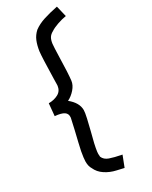

<svg xmlns="http://www.w3.org/2000/svg" viewBox="-235 -812 805 1020"><g transform="rotate(-30 167.0 -302.0)"><path d="M49 72Q38 55 38 26Q38 19 40 1Q43 -28 56 -81Q69 -134 72 -148L87 -215Q90 -239 72.5 -250.5Q55 -262 17 -265L24 -340Q57 -340 82 -353.5Q107 -367 111 -397Q111 -400 111.5 -409Q112 -418 112 -438Q115 -572 119 -604Q124 -638 134.5 -663.5Q145 -689 167 -709Q194 -729 231 -741Q268 -753 318 -763L334 -696Q308 -692 279.5 -682Q251 -672 235 -661Q218 -652 210 -639Q202 -626 199 -604Q197 -587 195 -518Q193 -427 188 -384Q185 -359 164.5 -335.5Q144 -312 119 -300Q167 -261 167 -216Q167 -202 159.5 -168.5Q152 -135 143 -100Q123 -27 118 11Q117 16 117 24Q117 36 118 42Q127 64 153.5 73.5Q180 83 227 92L201 159Q194 157 157.5 149Q121 141 91.5 121.5Q62 102 49 72Z"/></g></svg>

Font: Bellota
Style: Bold Italic
Weight: 700
Italic angle: -7.5°
Designer: Kemie Guaida
Foundry: Kemie Guaida
Version: Version 4.001